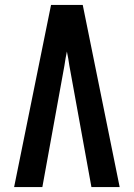

<svg xmlns="http://www.w3.org/2000/svg" viewBox="-20 -755 540 775"><path d="M37 0 186 -735H314L463 0H349L260 -490Q258 -504 255.5 -518.5Q253 -533 250 -547Q247 -533 244.5 -518.5Q242 -504 240 -490L151 0Z"/></svg>

Font: Iosevka SS08 Regular
Style: Bold
Weight: 700
Monospace: yes
Designer: Belleve Invis
Foundry: Belleve Invis
Version: Version 16.3.4; ttfautohint (v1.8.4)